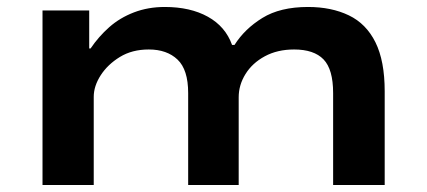

<svg xmlns="http://www.w3.org/2000/svg" viewBox="-20 -531 1225 551"><path d="M102 0V-501H236V-392H240Q263 -426 293.5 -453Q324 -480 364.5 -495.5Q405 -511 453 -511Q526 -511 576.5 -483Q627 -455 646 -402H653Q682 -448 733 -479.5Q784 -511 864 -511Q931 -511 981 -487Q1031 -463 1057.5 -409.5Q1084 -356 1084 -269V0H936V-264Q936 -332 908.5 -360.5Q881 -389 824 -389Q776 -389 740 -369.5Q704 -350 684.5 -318.5Q665 -287 665 -252V0H520V-264Q520 -331 489.5 -360Q459 -389 407 -389Q359 -389 324 -367.5Q289 -346 269 -315Q249 -284 249 -253V0Z"/></svg>

Font: Nunito Sans 7pt Expanded
Style: Bold
Weight: 700
Width: 7
Designer: Vernon Adams
Foundry: Vernon Adams
Version: Version 3.101;gftools[0.9.27]